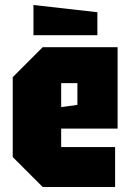

<svg xmlns="http://www.w3.org/2000/svg" viewBox="-20 -749 522 769"><path d="M31 -120V-440L151 -560H451V-234H225V-160H441V0H151ZM225 -320 290 -329V-416H225ZM370 -608H114V-729L370 -700Z"/></svg>

Font: Tektur Condensed ExtraBold
Style: Regular
Weight: 800
Width: 3
Designer: Adam Jagosz
Foundry: Adam Jagosz
Version: Version 1.005;gftools[0.9.30]